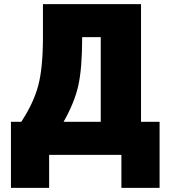

<svg xmlns="http://www.w3.org/2000/svg" viewBox="-20 -750 826 930"><path d="M288 -160H468V-570H378Q378 -420 359.5 -336.5Q341 -253 288 -160ZM83 -160Q143 -251 165.5 -336.5Q188 -422 188 -570V-730H663V-160H753V160H568V0H218V160H33V-160Z"/></svg>

Font: Mplus 1p Black
Style: Regular
Weight: 900
Version: Version 1.061